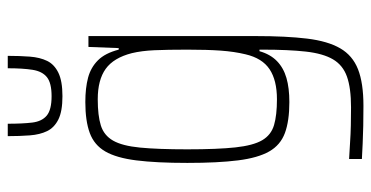

<svg xmlns="http://www.w3.org/2000/svg" viewBox="-251 -507 957 495"><g transform="rotate(-90 227.5 -259.5)"><path d="M202 199Q175 199 150.5 198.5Q126 198 105 197Q84 196 65 195V162Q86 163 107.5 164.5Q129 166 152 166.5Q175 167 198 167Q248 167 277.5 156.5Q307 146 322 120.5Q337 95 342 50.5Q347 6 347 -61V-69H343Q335 -41 317.5 -24Q300 -7 274 0.5Q248 8 212 8Q163 8 132 -3.5Q101 -15 84.5 -44Q68 -73 61.5 -124.5Q55 -176 55 -255Q55 -335 61.5 -386.5Q68 -438 84.5 -466.5Q101 -495 132 -506.5Q163 -518 212 -518Q248 -518 274.5 -511Q301 -504 319.5 -485.5Q338 -467 347 -432H351L354 -510H382V-79Q382 0 375.5 53.5Q369 107 350.5 139Q332 171 296.5 185Q261 199 202 199ZM219 -24Q268 -24 296.5 -43Q325 -62 335 -105Q342 -134 344.5 -169Q347 -204 347 -255Q347 -307 345.5 -340Q344 -373 338 -398Q326 -445 297.5 -465.5Q269 -486 219 -486Q177 -486 151.5 -478Q126 -470 112.5 -446.5Q99 -423 94.5 -377Q90 -331 90 -255Q90 -177 95 -131Q100 -85 113.5 -62Q127 -39 152.5 -31.5Q178 -24 219 -24ZM227 -577Q188 -577 167 -587.5Q146 -598 137 -616.5Q128 -635 126 -661Q124 -687 124 -718H156Q156 -680 159 -655Q162 -630 177 -617.5Q192 -605 227 -605Q261 -605 276 -617Q291 -629 295 -654Q299 -679 299 -718H331Q331 -687 329 -661Q327 -635 318 -616.5Q309 -598 287.5 -587.5Q266 -577 227 -577Z"/></g></svg>

Font: Saira Condensed Thin
Style: Regular
Weight: 250
Width: 3
Designer: Hector Gatti with collaboration of the Omnibus-Type team
Foundry: Omnibus-Type
Version: Version 1.101